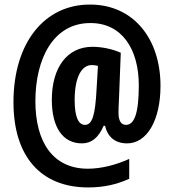

<svg xmlns="http://www.w3.org/2000/svg" viewBox="-20 -742 762 841"><path d="M683 -366C683 -574 563 -722 375 -722C176 -723 39 -556 39 -294C39 -59 157 79 366 79C434 79 492 66 546 41V-46C490 -20 423 -3 365 -3C210 -3 135 -122 135 -299C135 -485 214 -641 375 -641C513 -642 588 -528 588 -368C588 -242 567 -195 532 -195C511 -195 499 -212 499 -248C499 -264 500 -285 501 -304L509 -511C471 -528 424 -537 385 -537C274 -537 207 -446 207 -305C207 -184 255 -114 339 -114C380 -114 411 -138 434 -191H440C452 -141 485 -114 537 -114C623 -114 683 -214 683 -366ZM307 -304C307 -401 336 -457 382 -457C391 -457 400 -456 409 -453L403 -351C397 -236 384 -195 352 -195C324 -195 307 -229 307 -304Z"/></svg>

Font: Noto Sans Thai Looped ExtraCondensed
Style: Bold
Weight: 700
Width: 2
Designer: Sasikarn Vongin, Ben Mitchell
Foundry: The Fontpad Ltd
Version: Version 1.001